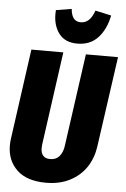

<svg xmlns="http://www.w3.org/2000/svg" viewBox="-62 -980 683 1042"><g transform="rotate(5 279.5 -459.0)"><path d="M489 -200Q480 -138 447.5 -89Q415 -40 359 -11Q303 18 229 18Q124 18 70 -33.5Q16 -85 16 -167Q16 -187 19 -206L87 -695H261L190 -185Q189 -179 189 -166Q189 -141 201.5 -126.5Q214 -112 240 -112Q272 -112 290 -133Q308 -154 313 -188L384 -695H559ZM200 -899Q200 -913 201 -920L286 -934Q288 -903 301 -884.5Q314 -866 341 -866Q391 -866 415 -936L502 -917Q488 -843 445.5 -796Q403 -749 332 -749Q266 -749 233 -791.5Q200 -834 200 -899Z"/></g></svg>

Font: Fira Sans Extra Condensed ExtraBold
Style: Italic
Weight: 800
Width: 3
Italic angle: -8°
Designer: Carrois Corporate & Edenspiekermann AG
Foundry: Carrois Corporate GbR & Edenspiekermann AG
Version: Version 4.203